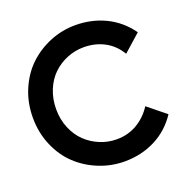

<svg xmlns="http://www.w3.org/2000/svg" viewBox="-129 -827 917 953"><g transform="rotate(-20 329.5 -350.0)"><path d="M371.1 9.8Q300.3 9.8 235.6 -16.4Q170.9 -42.5 122.1 -88.4Q73.2 -134.3 44.2 -202.4Q15.1 -270.5 15.1 -349.1Q15.1 -428.7 44.4 -497.1Q73.7 -565.4 122.6 -611.6Q171.4 -657.7 235.4 -683.8Q299.3 -710 369.1 -710Q455.6 -710 527.8 -675Q600.1 -640.1 649.9 -570.8L559.1 -490.2Q527.8 -542 479.2 -567.4Q430.7 -592.8 371.1 -592.8Q324.7 -592.8 282.5 -575.4Q240.2 -558.1 208.3 -527.3Q176.3 -496.6 157.2 -450.2Q138.2 -403.8 138.2 -349.1Q138.2 -295.4 157.5 -249.3Q176.8 -203.1 209 -172.4Q241.2 -141.6 283.2 -124.3Q325.2 -106.9 371.1 -106.9Q430.2 -106.9 478.3 -134.8Q526.4 -162.6 559.1 -212.9L653.8 -136.2Q606 -64.5 532.5 -27.3Q459 9.8 371.1 9.8Z"/></g></svg>

Font: Cakra Normal
Style: Regular
Weight: 400
Designer: Lucia Kollert, Vojtech Kollert
Foundry: OoM Type
Version: Version 1.000;Glyphs 3.1.1 (3148)